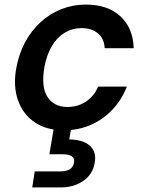

<svg xmlns="http://www.w3.org/2000/svg" viewBox="-20 -558 642 840"><path d="M259 12Q184 12 132.5 -22.5Q81 -57 59 -118.5Q37 -180 51 -259Q62 -321 89.5 -372.5Q117 -424 157.5 -461Q198 -498 248.5 -518Q299 -538 355 -538Q451 -538 506.5 -487Q562 -436 565 -347H438Q436 -389 408.5 -412Q381 -435 337 -435Q297 -435 263.5 -415Q230 -395 207 -356.5Q184 -318 174 -263Q167 -222 170 -189.5Q173 -157 187 -135Q201 -113 223 -101.5Q245 -90 275 -90Q306 -90 331.5 -100.5Q357 -111 377.5 -131Q398 -151 409 -179H535Q513 -122 472 -78.5Q431 -35 377 -11.5Q323 12 259 12ZM121 262 132 192H241Q269 192 284.5 183Q300 174 304 153Q307 135 294.5 126Q282 117 254 117H196L217 -7H293L283 52Q317 52 345 62.5Q373 73 387 96.5Q401 120 394 156Q388 191 366 214.5Q344 238 313 250Q282 262 247 262Z"/></svg>

Font: DM Sans 9pt SemiBold
Style: Italic
Weight: 600
Italic angle: -10°
Version: Version 4.004;gftools[0.9.30]